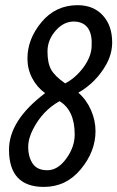

<svg xmlns="http://www.w3.org/2000/svg" viewBox="-20 -715 457 748"><path d="M155.8 -352.1Q124 -375 105.5 -410.4Q86.9 -445.8 86.9 -486.8Q86.9 -563 141.8 -628.9Q196.8 -694.8 282.2 -694.8Q344.2 -694.8 380.6 -655Q417 -615.2 417 -549.8Q417 -505.9 394 -463.9Q354 -393.1 285.2 -354Q316.9 -326.2 334.5 -286.1Q352.1 -246.1 352.1 -204.1Q352.1 -125 294.9 -55.9Q237.8 13.2 150.9 13.2Q15.1 13.2 15.1 -131.8Q15.1 -246.1 155.8 -352.1ZM211.9 -320.8Q146 -284.2 108.9 -211.9Q89.8 -175.8 89.8 -140.4Q89.8 -105 106.9 -78.4Q124 -51.8 164.6 -51.8Q205.1 -51.8 238 -96.9Q271 -142.1 271 -190.9Q271 -285.2 211.9 -320.8ZM233.9 -390.1Q272.9 -410.2 304.2 -451.2Q335 -493.2 336.9 -532.2Q342.8 -625 273.9 -630.9Q231 -633.8 198 -596.9Q165 -560.1 165 -514.6Q165 -469.2 179.4 -443.6Q193.8 -418 233.9 -390.1Z"/></svg>

Font: Allan
Style: Regular
Weight: 400
Designer: Anton Koovit
Foundry: Anton Koovit
Version: Version 1.002